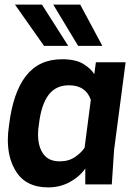

<svg xmlns="http://www.w3.org/2000/svg" viewBox="-20 -800 592 833"><path d="M0 0ZM525 -530H396ZM189 13Q89 13 46 -62Q14 -116 14 -193Q14 -222 19 -255Q36 -398 92.5 -470.5Q149 -543 249 -543Q309 -543 342.5 -522Q376 -501 389 -478L396 -530H525L475 -150L465 0H350V-69Q326 -34 283.5 -10.5Q241 13 189 13ZM239 -100Q279 -100 306.5 -119.5Q334 -139 347 -159L374 -367Q352 -430 279 -430Q222 -430 190.5 -388Q159 -346 149 -262Q145 -237 145 -217Q145 -164 168 -132Q191 -100 239 -100ZM53 -601ZM171 -601 45 -780H162L276 -601ZM319 -601 211 -780H328L424 -601Z"/></svg>

Font: Tanohe Sans SemiBold
Style: Italic
Weight: 600
Designer: Village Type and Design LLC & Cristiano Sobral
Foundry: Cooper Hewitt Smithsonian Design Museum
Version: Version 1.00;September 29, 2021;FontCreator 13.0.0.2655 64-b